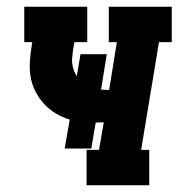

<svg xmlns="http://www.w3.org/2000/svg" viewBox="-20 -550 540 570"><path d="M237 0V-105H274L288 -187Q282 -187 276 -186.5Q270 -186 264 -186L251 -109H172L187 -195Q164 -202 144.5 -214Q125 -226 110 -242.5Q95 -259 84.5 -280Q74 -301 70.5 -324Q67 -347 69 -371.5Q71 -396 75 -420L76 -425H52V-530H239V-425H201L197 -403Q196 -392 194.5 -381.5Q193 -371 194.5 -361Q196 -351 199 -341.5Q202 -332 208 -324L219 -389H297L280 -284Q284 -284 288.5 -283.5Q293 -283 297 -283Q299 -283 300.5 -283Q302 -283 304 -283L327 -425H303V-530H490V-425H452L399 -105H423V0Z"/></svg>

Font: Iosevka Slab Extrabold Oblique
Style: Regular
Weight: 800
Italic angle: -9°
Monospace: yes
Designer: Belleve Invis
Foundry: Belleve Invis
Version: Version 11.1.1; ttfautohint (v1.8.3)